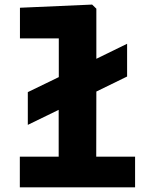

<svg xmlns="http://www.w3.org/2000/svg" viewBox="-20 -798 660 818"><path d="M521.5 -611.5 390.5 -547.5V-761L372.5 -778.5L65 -765V-634.5H230.5V-469.5L98.5 -405.5V-266L230 -330V-130.5H64.5V0H555.5V-130.5H390L390.5 -408L521.5 -472Z"/></svg>

Font: Monaspace Neon ExtraBold
Style: Regular
Weight: 800
Designer: Riley Cran & the Lettermatic Team
Foundry: Lettermatic
Version: Version 1.200 (Monaspace Neon)